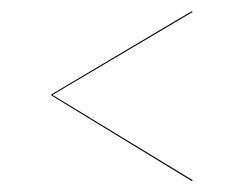

<svg xmlns="http://www.w3.org/2000/svg" viewBox="-20 -507 447 352"><path d="M332 -486.8 333 -484.9 76.2 -333 333 -176.8 332 -174.8 74.2 -332V-334Z"/></svg>

Font: Fira Sans Compressed Two
Style: Regular
Weight: 100
Width: 1
Designer: Carrois Corporate & Edenspiekermann AG
Foundry: Carrois Corporate GbR & Edenspiekermann AG
Version: Version 4.203;PS 004.203;hotconv 1.0.88;makeotf.lib2.5.64775